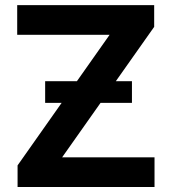

<svg xmlns="http://www.w3.org/2000/svg" viewBox="-20 -748 686 768"><path d="M50.3 0V-86.4L418.5 -608.9H48.8V-727.5H596.7V-640.6L228.5 -118.7H598.1V0ZM160.6 -336.4V-423.3H507.8V-336.4Z"/></svg>

Font: Inter Cardless Tabular Bold
Style: Bold
Weight: 700
Designer: Rasmus Andersson
Foundry: rsms
Version: Version 4.000;git-4fc901f